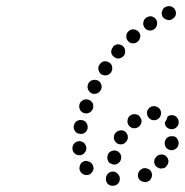

<svg xmlns="http://www.w3.org/2000/svg" viewBox="-20 -586 597 620"><path d="M328 8Q335 14 344 14Q353 14 360 8Q367 1 367 -8V-9Q367 -18 360 -25Q353 -32 344 -32Q335 -32 328 -25Q322 -18 322 -9V-8Q322 1 328 8ZM466 -7Q469 -10 470 -15Q471 -19 471 -24Q470 -28 468 -32Q463 -40 454 -42Q445 -45 437 -40Q429 -35 426 -26Q424 -17 428 -9Q433 -1 442 1Q451 4 459 -1H460Q464 -3 466 -7ZM256 -21Q247 -22 241 -30Q235 -38 237 -47Q238 -56 245 -62Q249 -64 253 -66Q257 -67 262 -66Q266 -65 270 -63Q274 -61 277 -57Q280 -53 281 -49Q282 -45 282 -40Q281 -39 281 -37Q280 -35 280 -34Q277 -31 276 -28Q275 -27 274 -27Q274 -26 273 -25Q266 -20 256 -21ZM524 -66Q523 -76 516 -82Q509 -88 499 -87Q490 -86 484 -79Q477 -71 478 -62Q479 -53 486 -47Q490 -44 494 -43Q498 -41 502 -42Q507 -42 511 -44Q515 -46 518 -49V-50Q524 -57 524 -66ZM327 -72Q328 -68 330 -64Q333 -60 337 -58Q341 -56 345 -55Q354 -53 362 -59Q369 -64 371 -73V-74Q372 -78 371 -83Q370 -87 367 -91Q365 -94 361 -97Q357 -99 353 -100Q344 -101 336 -96Q328 -91 327 -81Q326 -76 327 -72ZM229 -86Q225 -87 222 -90Q218 -93 216 -97Q214 -101 214 -105V-106Q213 -115 219 -122Q225 -129 234 -130Q239 -131 243 -129Q247 -128 251 -125Q254 -122 256 -118Q258 -114 259 -110V-109Q259 -105 258 -100Q256 -96 253 -93Q252 -91 250 -89Q248 -88 246 -87Q244 -86 241 -85Q240 -85 240 -85Q239 -85 238 -85Q234 -84 229 -86ZM557 -127Q556 -131 554 -135Q552 -139 549 -142Q545 -145 541 -146Q540 -146 540 -146Q539 -146 539 -146Q538 -146 538 -146Q534 -146 530 -146Q524 -145 519 -141Q515 -137 513 -131V-130Q511 -126 512 -121Q512 -117 514 -113Q516 -109 520 -106Q523 -103 528 -102Q536 -99 545 -104Q553 -108 556 -117V-118Q557 -122 557 -127ZM348 -144Q347 -140 349 -135Q350 -131 353 -128Q356 -124 360 -122Q364 -120 368 -120Q372 -119 377 -121Q381 -122 384 -125Q388 -128 390 -132Q392 -136 393 -141Q393 -145 392 -150Q390 -154 388 -157Q385 -161 381 -163Q373 -167 364 -164Q355 -161 350 -153Q348 -149 348 -144ZM222 -163Q227 -155 237 -154Q246 -152 253 -157Q261 -162 263 -172Q264 -182 259 -189Q254 -197 245 -198Q236 -200 228 -195Q220 -190 219 -180H218Q217 -170 222 -163ZM542 -213Q533 -216 525 -212Q524 -212 523 -211Q522 -211 521 -210Q521 -209 521 -209Q519 -200 513 -192Q512 -192 512 -191Q512 -189 513 -186Q513 -184 514 -182V-181Q518 -173 527 -170Q536 -167 544 -171Q548 -173 551 -176Q554 -179 556 -184Q557 -188 557 -192Q557 -197 555 -201Q551 -210 542 -213ZM392 -198Q390 -189 396 -181Q401 -174 410 -172Q420 -171 427 -176L428 -177Q435 -182 437 -192Q438 -201 432 -208Q427 -216 418 -217Q408 -219 401 -213H400Q393 -207 392 -198ZM459 -234Q465 -242 474 -243H475Q484 -244 492 -238Q499 -232 500 -223Q501 -214 495 -206Q489 -199 480 -198H479Q472 -197 466 -201Q460 -204 457 -211Q456 -212 456 -213Q455 -214 455 -215Q455 -216 455 -218Q453 -227 459 -234ZM238 -232Q242 -224 251 -221Q260 -218 268 -222Q276 -226 280 -235Q283 -244 279 -253Q275 -261 266 -264Q257 -267 249 -263Q240 -259 237 -250Q234 -241 238 -232ZM264 -298Q267 -290 275 -285Q283 -281 292 -284Q301 -287 305 -295L306 -296Q310 -304 307 -313Q304 -322 296 -326Q287 -330 278 -327Q270 -325 265 -316Q261 -307 264 -298ZM298 -361Q300 -351 307 -346Q311 -344 315 -343Q320 -342 324 -343Q329 -344 332 -346Q336 -349 339 -352V-353Q344 -361 342 -370Q341 -379 333 -384Q325 -389 316 -388Q307 -386 302 -378L301 -377Q296 -370 298 -361ZM339 -418Q340 -409 347 -403Q354 -397 363 -397Q372 -398 379 -405Q385 -412 384 -422Q384 -431 377 -437Q370 -443 360 -443Q351 -442 345 -435V-434Q339 -427 339 -418ZM388 -470Q387 -461 393 -454Q396 -450 400 -448Q404 -446 409 -446Q413 -446 417 -447Q422 -449 425 -452Q432 -458 433 -468Q434 -477 427 -484Q424 -487 420 -489Q416 -491 412 -491Q408 -492 403 -490Q399 -489 396 -486L395 -485Q388 -479 388 -470ZM443 -515Q441 -506 446 -498Q451 -490 460 -488Q469 -486 477 -491L478 -492Q481 -494 484 -498Q486 -502 487 -506Q488 -510 487 -515Q487 -519 484 -523Q479 -531 470 -533Q461 -535 453 -529H452Q445 -524 443 -515ZM508 -559Q505 -556 504 -551Q502 -547 502 -543Q503 -538 504 -534Q508 -526 517 -523Q526 -519 534 -523L535 -524Q543 -527 547 -536Q550 -545 546 -553Q542 -562 533 -565Q524 -568 516 -564H515Q511 -562 508 -559Z"/></svg>

Font: FRB American Cursive Guidelines Dotted Extrabold
Style: Bold Italic
Weight: 800
Italic angle: -25°
Version: Version 2.0;Modular Font Editor K font №1